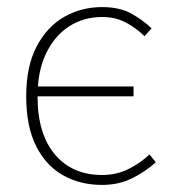

<svg xmlns="http://www.w3.org/2000/svg" viewBox="-20 -510 486 542"><path d="M268 12Q206 12 157.5 -15.5Q109 -43 81.5 -98.5Q54 -154 54 -238Q54 -323 83.5 -379Q113 -435 161.5 -462.5Q210 -490 268 -490Q318 -490 351 -471.5Q384 -453 408 -430L388 -408Q364 -431 335 -446.5Q306 -462 268 -462Q216 -462 175 -435.5Q134 -409 110 -359Q86 -309 86 -238Q86 -132 135 -74Q184 -16 268 -16Q309 -16 343 -33Q377 -50 402 -74L420 -52Q390 -25 352.5 -6.5Q315 12 268 12ZM72 -238V-266H357V-238Z"/></svg>

Font: Source Sans Variable
Style: Regular
Weight: 200
Designer: Paul D. Hunt
Foundry: Adobe Systems Incorporated
Version: Version 3.006;hotconv 1.0.111;makeotfexe 2.5.65597